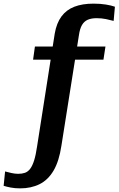

<svg xmlns="http://www.w3.org/2000/svg" viewBox="-77 -793 657 1056"><path d="M115 -537H503L492 -465H105ZM261 7Q248 94 217.5 145.5Q187 197 140.5 220Q94 243 34 243Q5 243 -18 238.5Q-41 234 -57 229L-49 150Q-34 154 -14.5 158.5Q5 163 23 163Q44 163 60 157.5Q76 152 88.5 136Q101 120 110.5 90Q120 60 127 12L224 -608Q234 -666 261 -702.5Q288 -739 332 -756Q376 -773 437 -773Q475 -773 505.5 -768Q536 -763 555 -756L548 -678Q530 -683 506 -688Q482 -693 454 -693Q426 -693 406 -684.5Q386 -676 374 -655.5Q362 -635 357 -599Z"/></svg>

Font: Roboto Serif 20pt SemiBold
Style: Regular
Weight: 600
Version: Version 1.008